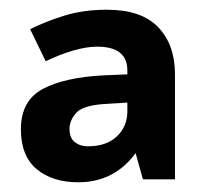

<svg xmlns="http://www.w3.org/2000/svg" viewBox="-20 -742 423 395"><path d="M200 -722Q271 -722 305.5 -686Q340 -650 340 -589V-373H274L259 -427Q215 -367 141 -367Q88 -367 55.5 -394Q23 -421 23 -476Q23 -535 68 -559Q113 -583 194 -587L242 -589V-597Q242 -646 180 -646Q158 -646 130.5 -638Q103 -630 74 -616L42 -682Q74 -698 113 -710Q152 -722 200 -722ZM194 -528Q150 -525 136.5 -509.5Q123 -494 123 -477Q123 -458 134 -449.5Q145 -441 161 -441Q199 -441 220.5 -461.5Q242 -482 242 -513V-531Z"/></svg>

Font: Noto Sans Ethiopic
Style: Bold
Weight: 700
Designer: Monotype Design Team
Foundry: Monotype Imaging Inc.
Version: Version 2.102; ttfautohint (v1.8.4.7-5d5b)